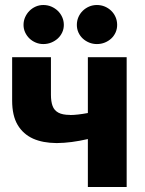

<svg xmlns="http://www.w3.org/2000/svg" viewBox="-20 -747 578 767"><path d="M486 -518.5V0H331V-191.5Q264 -176 208 -175.5Q206.5 -175.5 205 -175.5Q151 -176 112.5 -193Q72.5 -211 50.5 -248Q28.5 -285 28.5 -345.5V-518.5H183.5V-368.5Q183.5 -341.5 190 -323.8Q196.5 -306 213.2 -297Q230 -288 258.5 -288Q259.5 -288 260 -287.5Q288 -287.5 331 -295.5V-518.5ZM448 -647.5Q448 -631.5 441.8 -617.5Q435.5 -603.5 424.5 -593.2Q413.5 -583 398.8 -577Q384 -571 367 -571Q350.5 -571 336 -577Q321.5 -583 310.5 -593.2Q299.5 -603.5 293.2 -617.5Q287 -631.5 287 -647.5Q287 -664 293.2 -678.5Q299.5 -693 310.5 -703.8Q321.5 -714.5 336 -720.8Q350.5 -727 367 -727Q384 -727 398.8 -720.8Q413.5 -714.5 424.5 -703.8Q435.5 -693 441.8 -678.5Q448 -664 448 -647.5ZM235 -647.5Q235 -631.5 228.5 -617.5Q222 -603.5 210.8 -593.2Q199.5 -583 184.8 -577Q170 -571 153 -571Q137 -571 122.8 -577Q108.5 -583 97.8 -593.2Q87 -603.5 80.5 -617.5Q74 -631.5 74 -647.5Q74 -664 80.5 -678.5Q87 -693 97.8 -703.8Q108.5 -714.5 122.8 -720.8Q137 -727 153 -727Q170 -727 184.8 -720.8Q199.5 -714.5 210.8 -703.8Q222 -693 228.5 -678.5Q235 -664 235 -647.5Z"/></svg>

Font: Lato
Style: Regular
Weight: 900
Designer: Lukasz Dziedzic with Adam Twardoch and Botio Nikoltchev
Foundry: tyPoland Lukasz Dziedzic
Version: Version 2.010; 2014-09-01; http://www.latofonts.com/; ttfaut